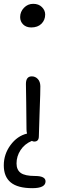

<svg xmlns="http://www.w3.org/2000/svg" viewBox="-37 -732 333 1008"><path d="M127 -587.9Q100.6 -587.9 84.7 -603.5Q68.8 -619.1 68.8 -642.1Q68.8 -670.4 88.9 -691.2Q108.9 -711.9 137.2 -711.9Q166 -711.9 183.1 -694.8Q200.2 -677.7 200.2 -655.8Q200.2 -627 180.7 -607.4Q161.1 -587.9 127 -587.9ZM143.1 11.2Q135.7 11.2 130.9 7.8H129.9Q91.8 23.9 70.8 56.2Q49.8 88.4 49.8 126Q49.8 159.7 71.8 175.8Q93.8 191.9 147 191.9Q202.1 191.9 202.1 220.2Q202.1 255.9 132.8 255.9Q56.2 255.9 19.5 225.8Q-17.1 195.8 -17.1 136.2Q-17.1 77.6 18.1 29.8Q53.2 -18.1 105 -30.8Q102.1 -41 102.1 -53.2Q102.1 -127.4 100.6 -196.5Q99.1 -265.6 99.1 -291Q99.1 -331.1 129.9 -331.1Q148.4 -331.1 161.4 -317.4Q174.3 -303.7 174.8 -279.8Q175.3 -253.9 171.1 -147.2Q167 -40.5 167 -17.1Q167 11.2 143.1 11.2Z"/></svg>

Font: Shantell Sans Irregular
Style: Regular
Weight: 300
Designer: Stephen Nixon, Anya Danilova, Shantell Martin
Foundry: Arrow Type
Version: Version 1.006;[9816181b4]